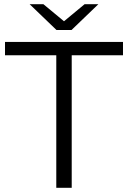

<svg xmlns="http://www.w3.org/2000/svg" viewBox="-20 -901 614 921"><path d="M4 -700V-636H250V0H324V-636H570V-700ZM251 -757H323L452 -881H386L287 -799L188 -881H122Z"/></svg>

Font: Malon Grotesk
Style: Regular
Weight: 400
Designer: Julieta Ulanovsky
Foundry: Julieta Ulanovsky
Version: Version 7.200